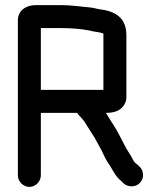

<svg xmlns="http://www.w3.org/2000/svg" viewBox="-20 -694 630 752"><path d="M50 -614V-7C50 17 71 38 95 38C119 38 140 17 140 -7V-252H283C284 -249 286 -246 289 -243L300 -231C305 -226 308 -221 311 -217L328 -190C341 -169 347 -162 357 -143L371 -117C376 -109 380 -101 383 -94C392 -74 400 -60 412 -43C427 -18 434 -2 456 16L465 25C484 41 514 39 529 21C546 2 543 -27 525 -43L516 -51C507 -58 506 -59 501 -68C491 -89 475 -109 465 -131C456 -149 445 -169 436 -186C423 -207 418 -215 404 -237L395 -252H397C411 -252 424 -254 435 -258C454 -264 475 -286 475 -312V-556C475 -626 430 -651 368 -658C356 -660 345 -664 331 -665C296 -668 257 -674 219 -674H120C81 -674 50 -652 50 -614ZM140 -342V-584H219C258 -584 299 -581 333 -574C349 -569 368 -569 385 -563V-342Z"/></svg>

Font: Electronic
Style: Blk
Weight: 900
Version: Version 1.011